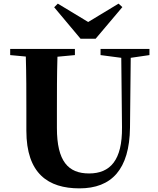

<svg xmlns="http://www.w3.org/2000/svg" viewBox="-20 -1016 869 1056"><path d="M506 -803 653 -977 632 -996 465 -895 298 -996 278 -976 423 -803ZM802 -747H533V-713L647 -698L651 -316C653 -135 586 -62 470 -62C355 -62 293 -129 293 -312V-406C293 -505 293 -606 296 -704L392 -713V-747H36V-713L122 -705C125 -605 125 -504 125 -406V-297C125 -61 245 20 417 20C594 20 692 -84 695 -314L699 -698L802 -713Z"/></svg>

Font: Noto Serif KR Black
Style: Regular
Weight: 900
Version: Version 1.001;PS 1.001;hotconv 16.6.54;makeotf.lib2.5.65590